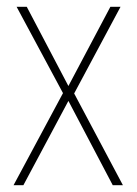

<svg xmlns="http://www.w3.org/2000/svg" viewBox="-20 -547 404 567"><path d="M166 -272 20 0H49L182 -249L313 0H343L199 -271L336 -527H306L182 -293L59 -527H29Z"/></svg>

Font: Noto Sans Myanmar UI Condensed Thin
Style: Regular
Weight: 100
Width: 3
Designer: Monotype Design Team
Foundry: Monotype Imaging Inc.
Version: Version 2.103